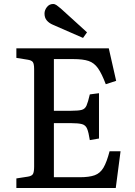

<svg xmlns="http://www.w3.org/2000/svg" viewBox="-20 -942 677 962"><path d="M62 0V-48L120 -57Q139 -60 145 -70Q151 -80 151 -108V-596Q151 -622 144.5 -631Q138 -640 118 -643L62 -652V-700H525L562 -537L510 -520Q490 -573 471 -600Q452 -627 424 -636.5Q396 -646 347 -646H250V-387H337Q373 -387 389.5 -391.5Q406 -396 413.5 -413Q421 -430 430 -469L476 -475V-248L430 -240Q424 -279 416.5 -297Q409 -315 391 -320Q373 -325 337 -325H250V-54H379Q427 -54 454.5 -64Q482 -74 498.5 -102Q515 -130 529 -184H584L560 0ZM396 -752 245 -818Q226 -826 214.5 -839.5Q203 -853 203 -874Q203 -891 215 -906.5Q227 -922 246 -922Q255 -922 263.5 -916Q272 -910 285 -899L416 -780Z"/></svg>

Font: Text Regular
Style: Regular
Weight: 400
Designer: Latin by Veronika Burian and Jose Scaglione. Greek by Irene Vlachou. Cyrillic by Vera Evstafieva.
Foundry: TypeTogether
Version: Version 3.002